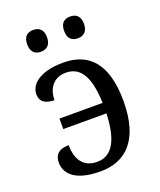

<svg xmlns="http://www.w3.org/2000/svg" viewBox="-140 -831 771 928"><g transform="rotate(-20 245.5 -367.0)"><path d="M143 -632C171 -632 194 -647 194 -688C194 -730 171 -744 143 -744C114 -744 92 -730 92 -688C92 -647 114 -632 143 -632ZM333 -632C361 -632 384 -647 384 -688C384 -730 361 -744 333 -744C304 -744 282 -730 282 -688C282 -647 304 -632 333 -632ZM216 10C344 10 436 -69 436 -272C436 -467 355 -546 225 -546C97 -546 51 -492 51 -447C51 -407 78 -390 124 -390C124 -452 159 -496 219 -496C286 -496 333 -450 338 -298H116V-244H338C333 -110 295 -39 217 -39C143 -39 114 -92 114 -162C64 -162 40 -140 40 -98C40 -52 73 10 216 10Z"/></g></svg>

Font: Noto Serif Thai
Style: Regular
Weight: 400
Designer: Monotype Design Team
Foundry: Monotype Imaging Inc.
Version: Version 1.901